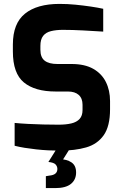

<svg xmlns="http://www.w3.org/2000/svg" viewBox="-20 -766 629 984"><path d="M287 6Q258 6 227.5 4.5Q197 3 165.5 -0.5Q134 -4 106 -8.5Q78 -13 55 -19V-136Q85 -133 123 -131Q161 -129 202 -128Q243 -127 280 -127Q318 -127 345.5 -133.5Q373 -140 388 -156.5Q403 -173 403 -202V-229Q403 -262 383.5 -279.5Q364 -297 328 -297H265Q159 -297 102.5 -343.5Q46 -390 46 -502V-538Q46 -646 108 -696Q170 -746 285 -746Q326 -746 366.5 -742Q407 -738 444.5 -732.5Q482 -727 509 -721V-604Q463 -607 406.5 -610Q350 -613 302 -613Q268 -613 241.5 -606.5Q215 -600 201 -582Q187 -564 187 -531V-511Q187 -472 209 -455Q231 -438 274 -438H347Q414 -438 457.5 -413.5Q501 -389 522.5 -346Q544 -303 544 -248V-206Q544 -119 511.5 -73Q479 -27 421.5 -10.5Q364 6 287 6ZM215 198V137L233 134Q254 132 264 123.5Q274 115 274 100Q274 87 265 77Q256 67 228 64L287 50Q322 50 346 66Q370 82 370 118Q370 155 343.5 176.5Q317 198 263 198ZM228 64 279 -17H346L295 64Z"/></svg>

Font: Exo Thin
Style: Bold
Weight: 700
Version: Version 2.000